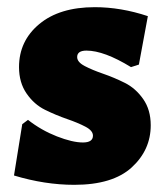

<svg xmlns="http://www.w3.org/2000/svg" viewBox="-20 -503 460 535"><path d="M244 -483Q317 -483 392 -458L367 -323L345 -316Q270 -362 221 -362Q195 -362 195 -344Q195 -330 216 -319Q237 -308 267.5 -297.5Q298 -287 328 -272Q358 -257 379 -227Q400 -197 400 -154Q400 -85 347 -36.5Q294 12 187 12Q105 12 19 -14L42 -157L58 -169Q95 -140 138.5 -123Q182 -106 211 -106Q239 -106 239 -125Q239 -139 218 -150Q197 -161 166.5 -171.5Q136 -182 105.5 -197Q75 -212 54 -242.5Q33 -273 33 -316Q33 -389 89.5 -436Q146 -483 244 -483Z"/></svg>

Font: Alegreya Sans Black
Style: Regular
Weight: 900
Designer: Juan Pablo del Peral
Foundry: Huerta Tipografica
Version: Version 2.007